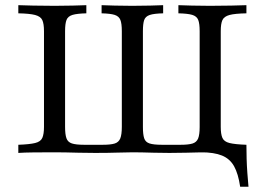

<svg xmlns="http://www.w3.org/2000/svg" viewBox="-20 -591 1023 742"><path d="M908.1 130.6Q900.8 80.6 884.7 51.6Q868.5 22.6 837.9 10.1Q807.3 -2.4 757.3 -2.4L816.1 -21L913.7 -31.5H932.3Q932.3 -4.8 933.1 22.6Q933.9 50 935.9 77Q937.9 104 940.3 130.6ZM50.8 0V-31.5Q94.4 -33.1 115.7 -38.3Q137.1 -43.5 143.5 -58.1Q150 -72.6 150 -100.8V-470.2Q150 -499.2 143.5 -513.3Q137.1 -527.4 115.7 -533.1Q94.4 -538.7 50.8 -539.5V-571Q72.6 -570.2 108.5 -569.4Q144.4 -568.5 191.1 -568.5Q229 -568.5 261.3 -569.4Q293.5 -570.2 313.7 -571V-539.5Q278.2 -538.7 260.5 -533.5Q242.7 -528.2 237.1 -514.1Q231.5 -500 231.5 -470.2V-100.8Q231.5 -71.8 236.7 -56.9Q241.9 -41.9 257.7 -36.7Q273.4 -31.5 304.8 -31.5H377.4Q407.3 -31.5 423 -36.3Q438.7 -41.1 444.8 -56Q450.8 -71 450.8 -100.8V-470.2Q450.8 -500 445.2 -514.1Q439.5 -528.2 423 -533.5Q406.5 -538.7 372.6 -539.5V-571Q392.7 -570.2 423.8 -569.4Q454.8 -568.5 491.1 -568.5Q529 -568.5 560.5 -569.4Q591.9 -570.2 610.5 -571V-539.5Q575 -538.7 558.5 -533.1Q541.9 -527.4 537.1 -513.3Q532.3 -499.2 532.3 -470.2V-100Q532.3 -71.8 537.1 -56.9Q541.9 -41.9 557.7 -36.7Q573.4 -31.5 605.6 -31.5H678.2Q708.1 -31.5 723.8 -36.3Q739.5 -41.1 745.6 -55.6Q751.6 -70.2 751.6 -100V-470.2Q751.6 -500 746 -514.1Q740.3 -528.2 723 -533.5Q705.6 -538.7 669.4 -539.5V-571Q689.5 -570.2 721.8 -569.4Q754 -568.5 791.1 -568.5Q837.9 -568.5 874.2 -569.4Q910.5 -570.2 932.3 -571V-539.5Q887.9 -538.7 866.9 -533.1Q846 -527.4 839.5 -513.3Q833.1 -499.2 833.1 -470.2V-100.8Q833.1 -72.6 839.5 -58.1Q846 -43.5 866.9 -38.3Q887.9 -33.1 932.3 -31.5V0Q909.7 -1.6 873.4 -2Q837.1 -2.4 791.9 -2.4Q771 -2.4 748.4 -2Q725.8 -1.6 698.4 -0.8Q671 0 634.7 0Q600.8 0 575 -0.8Q549.2 -1.6 529.4 -2Q509.7 -2.4 492.7 -2.4Q467.7 -2.4 432.7 -1.2Q397.6 0 347.6 0Q310.5 0 283.1 -0.8Q255.6 -1.6 233.9 -2Q212.1 -2.4 191.1 -2.4Q146 -2.4 109.3 -2Q72.6 -1.6 50.8 0Z"/></svg>

Font: Playfair 12pt
Style: Regular
Weight: 400
Designer: Claus Eggers Sørensen
Foundry: Claus Eggers Sørensen
Version: Version 2.000;gftools[0.9.28]